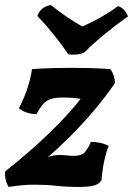

<svg xmlns="http://www.w3.org/2000/svg" viewBox="-31 -732 528 761"><path d="M3.4 9Q-4.7 -3.7 -8.7 -20.7Q-12.8 -37.8 -10.2 -52.9Q90 -132.3 166.6 -206.6Q243.2 -280.8 293.3 -346L294.8 -339Q274.2 -343 256.2 -344.2Q238.1 -345.5 219.4 -345.5Q190.3 -345.5 172.2 -340.2Q154.1 -335 141.2 -320.9Q128.2 -306.9 113.8 -279.7Q94.4 -279.7 75 -286Q55.6 -292.3 43.9 -303Q63.6 -340.4 76.6 -378.7Q89.7 -417 95.8 -458Q126.3 -460.5 167.9 -461.8Q209.5 -463 254.4 -463Q298.8 -463 337.4 -461.8Q376.1 -460.5 406.6 -458Q423.8 -434.2 424.8 -403.2Q391.3 -353.6 346.7 -300.1Q302 -246.6 248.9 -193.2Q195.8 -139.9 135.8 -89.6L142.3 -102.9Q170.3 -114.9 190.4 -116.9Q210.5 -118.9 227.3 -116.7Q244.1 -114.4 262.3 -114.4Q291.1 -114.4 303.3 -126.7Q315.5 -139 329.4 -169.5Q348.2 -169.9 367.3 -165.6Q386.3 -161.3 400 -153.3Q388.5 -125.7 381 -88.6Q373.5 -51.6 371.6 -18.9Q364.6 -4.7 345.3 2.1Q326 9 280.8 9Q233 9 193.2 4.5Q153.4 0 105.3 0Q83.1 0 58.3 2Q33.4 4 3.4 9ZM239.9 -516.5Q214.3 -554.6 182.4 -594.2Q150.6 -633.9 117.2 -668.9Q123.9 -687.2 136.9 -697.9Q150 -708.5 171 -712Q198.8 -689.1 231.8 -666.4Q264.7 -643.8 295.8 -626.8Q334.6 -644.1 371.2 -665.2Q407.8 -686.2 436.4 -707.7Q451.1 -703.6 461.2 -692.1Q471.4 -680.7 476.4 -667Q433.3 -636.9 387 -599.2Q340.6 -561.5 303.2 -524.1Q289 -517.5 272.4 -516Q255.8 -514.4 239.9 -516.5Z"/></svg>

Font: Vollkorn
Style: Italic
Weight: 400
Italic angle: -11°
Designer: Friedrich Althausen
Foundry: Friedrich Althausen
Version: Version 5.001